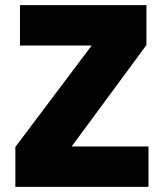

<svg xmlns="http://www.w3.org/2000/svg" viewBox="-20 -730 640 750"><path d="M40 0V-156L338 -552H58V-710H552V-554L260 -158H560V0Z"/></svg>

Font: Geist Mono UltraBlack
Style: Regular
Weight: 900
Monospace: yes
Designer: Basement.studio, Andrés Briganti, Mateo Zaragoza
Foundry: Basement.studio, Vercel, Andrés Briganti, Guido Ferreyra, Mateo Zaragoza
Version: Version 1.400; ttfautohint (v1.8.4.7-5d5b)